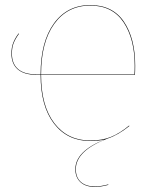

<svg xmlns="http://www.w3.org/2000/svg" viewBox="-20 -547 625 757"><path d="M512 -252H142Q142 -129 194.5 -61Q247 7 336 7Q383 7 418 -7.5Q453 -22 489 -52L490 -50Q445 -14 405 -1Q279 47 279 120Q279 153 299 170.5Q319 188 354 188Q378 188 407 180V182Q378 190 354 190Q318 190 297.5 171.5Q277 153 277 120Q277 49 393 3Q368 9 336 9Q246 9 193 -59.5Q140 -128 140 -252H123Q75 -252 50 -273.5Q25 -295 25 -336Q25 -360 32 -378Q39 -396 53 -415L55 -414Q41 -395 34 -377.5Q27 -360 27 -336Q27 -296 51 -275Q75 -254 123 -254H140Q140 -382 192.5 -454.5Q245 -527 336 -527Q424 -527 468.5 -461.5Q513 -396 513 -288Q513 -266 512 -252ZM511 -288Q511 -394 467 -459.5Q423 -525 336 -525Q246 -525 194 -453Q142 -381 142 -254H510Q511 -267 511 -288Z"/></svg>

Font: FiraGO Two
Style: Regular
Weight: 100
Designer: bBox Type
Foundry: bBox Type GmbH
Version: Version 1.001